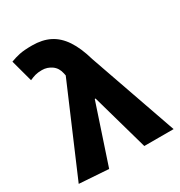

<svg xmlns="http://www.w3.org/2000/svg" viewBox="-191 -945 1022 1090"><g transform="rotate(-30 320.0 -400.0)"><path d="M207 13 15 0 259 -570 256 -585Q248 -624 219.5 -644Q191 -664 157 -664Q130 -664 112.5 -659Q95 -654 75 -645L36 -789Q65 -800 95 -806.5Q125 -813 178 -813Q245 -813 293.5 -788.5Q342 -764 377 -711.5Q412 -659 436 -575L637 0H445L340 -372H335Z"/></g></svg>

Font: Noto Sans SC Black
Style: Regular
Weight: 900
Designer: Ryoko NISHIZUKA  (kana, bopomofo & ideographs); Paul D. Hunt (Latin, Greek & Cyrillic); Sandoll Communications , Soo-you
Foundry: Adobe
Version: Version 2.004-H2;hotconv 1.0.118;makeotfexe 2.5.65603